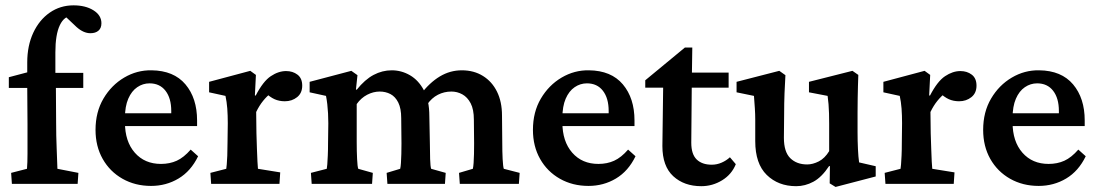

<svg xmlns="http://www.w3.org/2000/svg" viewBox="-20 -702 4192 733"><path d="M276.4 0H25.4L22.5 -42L83 -57.6Q84 -70.3 84.5 -83.5Q85 -96.7 85 -115.2Q85 -133.8 85 -160.6Q85 -187.5 85 -227.5L84 -367.2V-463.9Q84 -527.3 106.9 -576.7Q129.9 -626 169.9 -653.8Q210 -681.6 260.7 -681.6Q306.6 -681.6 336.9 -662.6Q367.2 -643.6 367.2 -613.3Q367.2 -594.7 356 -585Q344.7 -575.2 325.2 -575.2Q298.8 -575.2 272.5 -598.6L220.7 -647.5L255.9 -641.6Q225.6 -641.6 208.5 -606Q191.4 -570.3 191.4 -502V-424.8L193.4 -367.2L194.3 -231.4Q194.3 -184.6 196.3 -136.7Q198.2 -88.9 199.2 -57.6L279.3 -42ZM13.7 -366.2V-407.2L84 -425.8L147.5 -423.8H297.9V-366.2Z M556.6 7.8Q496.1 7.8 447.8 -19.5Q399.4 -46.9 372.1 -95.2Q344.7 -143.6 344.7 -206.1Q344.7 -274.4 375 -325.7Q405.3 -377 454.1 -405.8Q502.9 -434.6 558.6 -433.6Q643.6 -432.6 688 -379.9Q732.4 -327.1 732.4 -242.2V-220.7H443.4V-269.5H647.5L633.8 -249V-278.3Q633.8 -327.1 611.8 -355.5Q589.8 -383.8 550.8 -383.8Q525.4 -383.8 503.9 -369.1Q482.4 -354.5 469.7 -325.2Q457 -295.9 457 -252V-234.4Q457 -162.1 494.6 -119.1Q532.2 -76.2 594.7 -76.2Q627.9 -76.2 654.8 -88.4Q681.6 -100.6 708 -130.9L736.3 -105.5Q709 -48.8 661.6 -20.5Q614.3 7.8 556.6 7.8Z M786.1 0 783.2 -42 843.8 -57.6Q844.7 -61.5 845.7 -74.2Q846.7 -86.9 847.7 -107.9Q848.6 -128.9 848.6 -157.2L849.6 -231.4Q849.6 -261.7 847.7 -287.6Q845.7 -313.5 840.8 -335.9L778.3 -349.6V-389.6L935.5 -431.6L957 -416L953.1 -337.9L956.1 -336.9Q984.4 -391.6 1013.7 -411.1Q1043 -430.7 1072.3 -430.7Q1097.7 -430.7 1115.7 -417Q1133.8 -403.3 1133.8 -375Q1133.8 -346.7 1114.3 -331.1Q1094.7 -315.4 1067.4 -315.4Q1045.9 -315.4 1028.3 -323.2Q1010.7 -331.1 991.2 -349.6L1014.6 -346.7Q999 -335 984.4 -316.9Q969.7 -298.8 958 -274.4L959 -193.4Q960 -161.1 960.9 -133.3Q961.9 -105.5 962.9 -85.4Q963.9 -65.4 964.8 -57.6L1049.8 -43.9L1046.9 0Z M1169.9 0 1167 -42 1227.5 -57.6Q1228.5 -61.5 1229.5 -74.2Q1230.5 -86.9 1231.4 -107.9Q1232.4 -128.9 1232.4 -157.2L1233.4 -231.4Q1233.4 -251 1232.4 -269Q1231.4 -287.1 1229.5 -304.2Q1227.5 -321.3 1224.6 -335.9L1162.1 -349.6V-389.6L1321.3 -431.6L1344.7 -415L1338.9 -360.4L1341.8 -359.4Q1373 -398.4 1406.2 -416Q1439.5 -433.6 1475.6 -433.6Q1512.7 -433.6 1545.4 -414.6Q1578.1 -395.5 1598.6 -356.9Q1619.1 -318.4 1619.1 -258.8L1621.1 -157.2Q1621.1 -124 1622.1 -95.2Q1623 -66.4 1626 -57.6L1681.6 -42L1678.7 0H1459L1456.1 -42L1507.8 -57.6Q1509.8 -65.4 1510.7 -80.1Q1511.7 -94.7 1512.2 -114.3Q1512.7 -133.8 1512.7 -154.3L1511.7 -251Q1511.7 -288.1 1500.5 -310.5Q1489.3 -333 1470.7 -342.8Q1452.1 -352.5 1429.7 -352.5Q1405.3 -352.5 1381.8 -340.3Q1358.4 -328.1 1341.8 -304.7V-160.2Q1341.8 -124 1343.3 -94.7Q1344.7 -65.4 1347.7 -57.6L1403.3 -42L1400.4 0ZM1735.4 0 1732.4 -42 1785.2 -57.6Q1787.1 -65.4 1788.1 -80.1Q1789.1 -94.7 1789.6 -114.3Q1790 -133.8 1790 -154.3L1789.1 -245.1Q1789.1 -284.2 1776.9 -307.6Q1764.6 -331.1 1745.1 -341.8Q1725.6 -352.5 1703.1 -352.5Q1675.8 -352.5 1651.9 -340.3Q1627.9 -328.1 1610.4 -302.7L1585.9 -341.8Q1620.1 -386.7 1659.2 -410.2Q1698.2 -433.6 1743.2 -433.6Q1789.1 -433.6 1823.7 -412.1Q1858.4 -390.6 1877.4 -352.1Q1896.5 -313.5 1896.5 -260.7L1897.5 -157.2Q1897.5 -124 1898.9 -95.2Q1900.4 -66.4 1903.3 -57.6L1963.9 -42L1960.9 0Z M2226.6 7.8Q2166 7.8 2117.7 -19.5Q2069.3 -46.9 2042 -95.2Q2014.6 -143.6 2014.6 -206.1Q2014.6 -274.4 2044.9 -325.7Q2075.2 -377 2124 -405.8Q2172.9 -434.6 2228.5 -433.6Q2313.5 -432.6 2357.9 -379.9Q2402.3 -327.1 2402.3 -242.2V-220.7H2113.3V-269.5H2317.4L2303.7 -249V-278.3Q2303.7 -327.1 2281.7 -355.5Q2259.8 -383.8 2220.7 -383.8Q2195.3 -383.8 2173.8 -369.1Q2152.3 -354.5 2139.6 -325.2Q2127 -295.9 2127 -252V-234.4Q2127 -162.1 2164.6 -119.1Q2202.1 -76.2 2264.6 -76.2Q2297.9 -76.2 2324.7 -88.4Q2351.6 -100.6 2377.9 -130.9L2406.2 -105.5Q2378.9 -48.8 2331.5 -20.5Q2284.2 7.8 2226.6 7.8Z M2789.1 -75.2Q2773.4 -36.1 2736.8 -13.7Q2700.2 8.8 2657.2 8.8Q2591.8 8.8 2550.3 -29.3Q2508.8 -67.4 2508.8 -144.5L2511.7 -367.2H2443.4V-395.5L2594.7 -520.5H2623L2621.1 -391.6L2619.1 -157.2Q2619.1 -113.3 2639.6 -93.3Q2660.2 -73.2 2697.3 -73.2Q2716.8 -73.2 2734.9 -81.1Q2752.9 -88.9 2766.6 -101.6ZM2570.3 -367.2V-424.8H2761.7V-367.2Z M3259.8 -82 3323.2 -67.4V-28.3L3169.9 11.7L3147.5 -2L3148.4 -67.4L3145.5 -68.4Q3117.2 -25.4 3085.4 -8.3Q3053.7 8.8 3019.5 8.8Q2951.2 8.8 2907.2 -34.2Q2863.3 -77.1 2863.3 -163.1V-246.1Q2863.3 -265.6 2861.8 -288.6Q2860.4 -311.5 2858.4 -335.9L2792 -349.6V-389.6L2955.1 -431.6L2978.5 -415Q2976.6 -385.7 2975.1 -346.7Q2973.6 -307.6 2973.6 -266.6L2972.7 -175.8Q2972.7 -122.1 2997.1 -98.1Q3021.5 -74.2 3061.5 -74.2Q3083 -74.2 3106 -85.9Q3128.9 -97.7 3145.5 -125V-229.5Q3145.5 -250 3145 -268.6Q3144.5 -287.1 3143.1 -304.2Q3141.6 -321.3 3139.6 -335.9L3068.4 -349.6V-389.6L3234.4 -431.6L3256.8 -416Q3255.9 -394.5 3255.4 -373Q3254.9 -351.6 3254.4 -327.1Q3253.9 -302.7 3253.9 -272.5V-197.3Q3253.9 -164.1 3255.4 -133.3Q3256.8 -102.5 3259.8 -82Z M3360.4 0 3357.4 -42 3418 -57.6Q3418.9 -61.5 3419.9 -74.2Q3420.9 -86.9 3421.9 -107.9Q3422.9 -128.9 3422.9 -157.2L3423.8 -231.4Q3423.8 -261.7 3421.9 -287.6Q3419.9 -313.5 3415 -335.9L3352.5 -349.6V-389.6L3509.8 -431.6L3531.2 -416L3527.3 -337.9L3530.3 -336.9Q3558.6 -391.6 3587.9 -411.1Q3617.2 -430.7 3646.5 -430.7Q3671.9 -430.7 3689.9 -417Q3708 -403.3 3708 -375Q3708 -346.7 3688.5 -331.1Q3668.9 -315.4 3641.6 -315.4Q3620.1 -315.4 3602.5 -323.2Q3585 -331.1 3565.4 -349.6L3588.9 -346.7Q3573.2 -335 3558.6 -316.9Q3543.9 -298.8 3532.2 -274.4L3533.2 -193.4Q3534.2 -161.1 3535.2 -133.3Q3536.1 -105.5 3537.1 -85.4Q3538.1 -65.4 3539.1 -57.6L3624 -43.9L3621.1 0Z M3945.3 7.8Q3884.8 7.8 3836.4 -19.5Q3788.1 -46.9 3760.7 -95.2Q3733.4 -143.6 3733.4 -206.1Q3733.4 -274.4 3763.7 -325.7Q3793.9 -377 3842.8 -405.8Q3891.6 -434.6 3947.3 -433.6Q4032.2 -432.6 4076.7 -379.9Q4121.1 -327.1 4121.1 -242.2V-220.7H3832V-269.5H4036.1L4022.5 -249V-278.3Q4022.5 -327.1 4000.5 -355.5Q3978.5 -383.8 3939.5 -383.8Q3914.1 -383.8 3892.6 -369.1Q3871.1 -354.5 3858.4 -325.2Q3845.7 -295.9 3845.7 -252V-234.4Q3845.7 -162.1 3883.3 -119.1Q3920.9 -76.2 3983.4 -76.2Q4016.6 -76.2 4043.5 -88.4Q4070.3 -100.6 4096.7 -130.9L4125 -105.5Q4097.7 -48.8 4050.3 -20.5Q4002.9 7.8 3945.3 7.8Z"/></svg>

Font: Crimson Pro SemiBold
Style: Regular
Weight: 600
Designer: Jacques Le Bailly
Foundry: Baron von Fonthausen
Version: Version 1.003